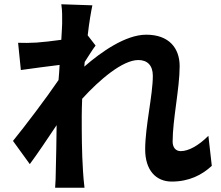

<svg xmlns="http://www.w3.org/2000/svg" viewBox="-20 -831 1040 902"><path d="M272 -721C272 -710 270 -682 268 -644C225 -638 181 -633 152 -631C117 -629 94 -629 65 -630L78 -502C134 -510 211 -520 260 -526C259 -502 257 -478 255 -455C198 -371 98 -239 41 -169L120 -60C155 -107 204 -180 246 -243C245 -159 244 -101 242 -23C242 -7 241 28 239 51H377C374 28 371 -8 370 -26C364 -120 364 -204 364 -286C364 -312 365 -339 366 -367C448 -457 556 -549 630 -549C672 -549 698 -524 698 -475C698 -384 662 -237 662 -129C662 -32 712 22 787 22C868 22 929 -9 975 -52L959 -193C913 -147 866 -121 829 -121C804 -121 791 -140 791 -166C791 -269 824 -416 824 -520C824 -604 775 -668 667 -668C570 -668 455 -587 376 -518C377 -526 377 -533 378 -540C395 -566 415 -599 429 -617L392 -665C399 -727 408 -778 414 -806L268 -811C273 -780 272 -750 272 -721Z"/></svg>

Font: DAIFUKU Sans JP
Style: Bold
Weight: 700
Designer: Original font ‘Source Han Sans JP’ : Ryoko NISHIZUKA  (kana, bopomofo & ideographs); Paul D. Hunt (Latin, Greek & Cyrill
Foundry: Daifuku
Version: Version 1.001